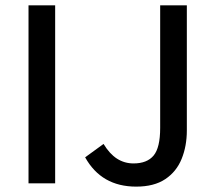

<svg xmlns="http://www.w3.org/2000/svg" viewBox="-20 -675 789 707"><path d="M85 0V-655.3H183.1V0ZM481.4 12.2Q353.5 12.2 293.5 -95.7L361.3 -145Q383.8 -107.9 411.1 -90.6Q438.5 -73.2 471.7 -73.2Q521.5 -73.2 545.7 -102.3Q569.8 -131.3 569.8 -204.1V-655.3H668V-194.8Q668 -137.2 648.9 -90.1Q629.9 -43 588.6 -15.4Q547.4 12.2 481.4 12.2Z"/></svg>

Font: Varta Light SemiBold
Style: Regular
Weight: 600
Version: Version 1.004